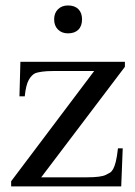

<svg xmlns="http://www.w3.org/2000/svg" viewBox="-20 -669 484 689"><path d="M127.9 -32.7H292Q342.3 -32.7 359.9 -41.5Q368.2 -45.4 374.5 -49.3Q380.9 -53.2 386 -62.3Q391.1 -71.3 395.5 -88.6Q399.9 -106 403.3 -136.7H420.4L415 0H20V-18.6L317.9 -414.1H169.9Q147 -414.1 131.6 -411.9Q116.2 -409.7 107.4 -406.7Q93.3 -400.4 83 -381.8Q72.8 -363.3 68.8 -323.2H49.8L53.2 -447.3H428.2V-429.2ZM274.4 -599.6Q274.4 -575.7 261.2 -562.5Q248 -549.3 224.1 -549.3Q201.7 -549.3 188 -563Q174.3 -576.7 174.3 -599.6Q174.3 -622.1 188 -635.7Q201.7 -649.4 224.1 -649.4Q248 -649.4 261.2 -636.2Q274.4 -623 274.4 -599.6Z"/></svg>

Font: Doulos SIL APac
Style: Regular
Weight: 400
Designer: Walt Agee, Victor Gaultney, Peter Martin, Debbi Hosken, Becca Hirsbrunner
Foundry: SIL International
Version: Version 5.000